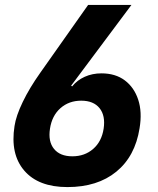

<svg xmlns="http://www.w3.org/2000/svg" viewBox="-20 -750 640 780"><path d="M254 10Q136 10 78.5 -57Q21 -124 39 -238Q45 -279 72.5 -336Q100 -393 144 -455L338 -730H514L269 -402L273 -399Q293 -424 324 -438Q355 -452 392 -452Q449 -452 487 -423.5Q525 -395 541.5 -345Q558 -295 547 -229Q529 -115 452.5 -52.5Q376 10 254 10ZM274 -115Q324 -115 358.5 -145Q393 -175 401 -227Q409 -280 384.5 -310.5Q360 -341 310 -341Q260 -341 225.5 -310.5Q191 -280 183 -227Q175 -175 199.5 -145Q224 -115 274 -115Z"/></svg>

Font: JetBrains Mono NL ExtraBold
Style: Italic
Weight: 800
Italic angle: -9°
Monospace: yes
Designer: Philipp Nurullin, Konstantin Bulenkov
Foundry: JetBrains
Version: Version 2.305; ttfautohint (v1.8.4.7-5d5b)